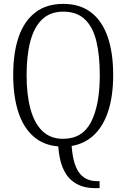

<svg xmlns="http://www.w3.org/2000/svg" viewBox="-20 -745 652 989"><path d="M466 224Q434 224 403 214.5Q372 205 345.5 181.5Q319 158 302 116Q285 74 280 9Q203 3 151 -43.5Q99 -90 73.5 -170.5Q48 -251 48 -359Q48 -473 76 -554.5Q104 -636 161.5 -680.5Q219 -725 306 -725Q391 -725 448 -682Q505 -639 534 -557Q563 -475 563 -358Q563 -254 538.5 -176Q514 -98 466 -51.5Q418 -5 349 7Q353 60 364 95Q375 130 392 150Q409 170 431 179Q453 188 479 188H493V224ZM305 -30Q405 -30 449.5 -117.5Q494 -205 494 -358Q494 -461 476 -534Q458 -607 416.5 -646Q375 -685 306 -685Q239 -685 197.5 -645.5Q156 -606 136.5 -533Q117 -460 117 -358Q117 -257 137 -183.5Q157 -110 198.5 -70Q240 -30 305 -30Z"/></svg>

Font: Noto Serif Khmer Condensed Light
Style: Regular
Weight: 300
Width: 3
Designer: Danh Hong and the Monotype Design Team
Foundry: Monotype Imaging Inc.
Version: Version 2.004